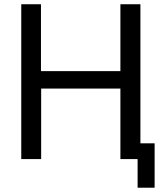

<svg xmlns="http://www.w3.org/2000/svg" viewBox="-20 -749 780 904"><path d="M641.1 -74.2H708V134.8H627.9V0H546.9V-332H173.8V0H80.1V-729H172.9V-414.1H546.9V-729H641.1Z"/></svg>

Font: Miedinger*
Style: Book
Weight: 400
Version: Version 001.000